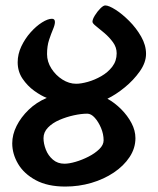

<svg xmlns="http://www.w3.org/2000/svg" viewBox="-20 -676 582 706"><path d="M140 -168Q140 -190 156.5 -207Q173 -224 198.5 -235Q224 -246 251.5 -252Q279 -258 301 -258Q315 -258 328.5 -243Q342 -228 351.5 -205.5Q361 -183 361 -160Q361 -143 345 -127.5Q329 -112 305.5 -100Q282 -88 258 -81Q234 -74 217 -74Q192 -74 174.5 -89Q157 -104 148.5 -126Q140 -148 140 -168ZM367 -656Q360 -656 349 -645Q338 -634 329 -619.5Q320 -605 320 -596Q320 -590 333.5 -579.5Q347 -569 364.5 -554Q382 -539 395.5 -520.5Q409 -502 409 -480Q409 -452 393 -431Q377 -410 352.5 -396Q328 -382 303 -375Q278 -368 260 -368Q234 -368 209.5 -383.5Q185 -399 169 -424Q153 -449 153 -477Q153 -507 160.5 -529.5Q168 -552 175 -568.5Q182 -585 182 -595Q182 -607 171 -607Q156 -607 134.5 -593.5Q113 -580 92.5 -557Q72 -534 58.5 -505.5Q45 -477 45 -447Q45 -413 63 -386.5Q81 -360 106 -342Q131 -324 152 -316Q114 -300 85.5 -272.5Q57 -245 41 -213Q25 -181 25 -149Q25 -110 46.5 -73.5Q68 -37 111.5 -13.5Q155 10 220 10Q270 10 316 -3.5Q362 -17 398.5 -41.5Q435 -66 456.5 -98.5Q478 -131 478 -168Q478 -196 463.5 -223.5Q449 -251 425.5 -274.5Q402 -298 375 -313Q406 -328 438.5 -354.5Q471 -381 494 -413.5Q517 -446 517 -478Q517 -510 499 -541.5Q481 -573 455 -599Q429 -625 404.5 -640.5Q380 -656 367 -656Z"/></svg>

Font: Alkatra
Style: Regular
Weight: 400
Designer: Suman Bhandary
Version: Version 1.100;gftools[0.9.22]